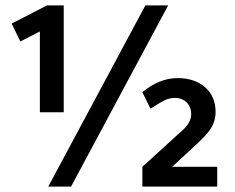

<svg xmlns="http://www.w3.org/2000/svg" viewBox="-20 -688 865 708"><path d="M158 0 516 -668H600L242 0ZM127 -274V-572L55 -535L23 -601L153 -668H215V-274ZM505 0V-73L650 -205Q667 -219 676 -235Q685 -251 685 -267Q685 -294 668 -310.5Q651 -327 625 -327Q604 -327 584.5 -317Q565 -307 535 -287L505 -348Q536 -374 568.5 -387Q601 -400 636 -400Q697 -400 736 -366.5Q775 -333 775 -274Q775 -247 762 -222Q749 -197 710 -161L615 -73H781V0Z"/></svg>

Font: Gantari SemiBold
Style: Regular
Weight: 600
Designer: Anugrah Pasau
Foundry: Lafontype
Version: Version 1.000; ttfautohint (v1.8.3)